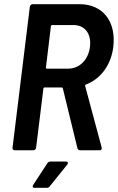

<svg xmlns="http://www.w3.org/2000/svg" viewBox="-20 -720 565 920"><path d="M392 -315C462 -342 512 -407 523 -496C537 -617 473 -700 361 -700H136C130 -700 124 -695 123 -688L40 -12C39 -5 44 0 50 0H140C146 0 152 -5 153 -12L188 -296C188 -299 190 -301 193 -301H277C278 -301 280 -299 281 -297L351 -10C353 -4 357 0 364 0H457C466 0 469 -6 467 -14L388 -308C387 -311 389 -314 392 -315ZM230 -600H332C386 -600 419 -559 411 -495C403 -432 360 -391 306 -391H204C201 -391 200 -393 200 -396L224 -595C225 -598 227 -600 230 -600ZM145 180H205C211 180 216 177 219 172L302 69C308 61 306 54 296 54H222C216 54 210 57 207 62L139 166C134 174 136 180 145 180Z"/></svg>

Font: Barlow Semi Condensed SemiBold
Style: Italic
Weight: 600
Width: 4
Italic angle: -7°
Designer: Jeremy Tribby
Foundry: Tribby Type
Version: Version 1.422;hotconv 1.0.109;makeotfexe 2.5.65596